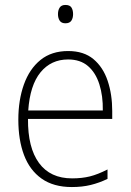

<svg xmlns="http://www.w3.org/2000/svg" viewBox="-20 -745 527 775"><path d="M255 -539Q318 -539 357 -506.5Q396 -474 414.5 -419Q433 -364 433 -297V-265H93Q92 -149 137.5 -87Q183 -25 271 -25Q311 -25 343 -33Q375 -41 414 -61V-23Q381 -7 346.5 1.5Q312 10 270 10Q196 10 148 -24Q100 -58 77 -119Q54 -180 54 -262Q54 -341 76.5 -404Q99 -467 143.5 -503Q188 -539 255 -539ZM255 -505Q186 -505 143.5 -453Q101 -401 94 -299H395Q396 -358 381 -405Q366 -452 335 -478.5Q304 -505 255 -505ZM244 -725Q262 -725 268.5 -714.5Q275 -704 275 -688Q275 -672 268 -661.5Q261 -651 244 -651Q228 -651 221 -661.5Q214 -672 214 -688Q214 -704 221 -714.5Q228 -725 244 -725Z"/></svg>

Font: Noto Sans Tamil SemiCondensed ExtraLight
Style: Regular
Weight: 200
Width: 4
Designer: Jelle Bosma - Monotype Design Team
Foundry: Monotype Imaging Inc.
Version: Version 2.004; ttfautohint (v1.8.4.7-5d5b)